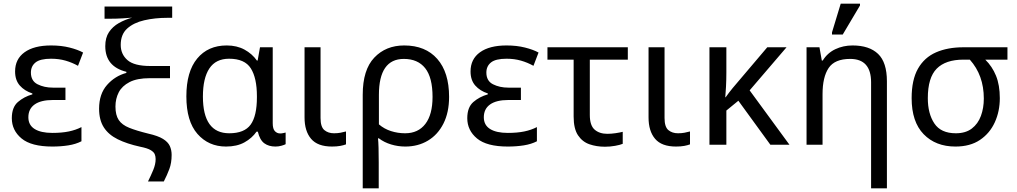

<svg xmlns="http://www.w3.org/2000/svg" viewBox="-20 -796 5593 1056"><path d="M268 10Q152 10 98.5 -34.5Q45 -79 45 -146Q45 -206 78.5 -235Q112 -264 158 -277V-282Q115 -296 89 -325.5Q63 -355 63 -403Q63 -471 115 -508.5Q167 -546 261 -546Q317 -546 362.5 -534.5Q408 -523 437 -507L409 -434Q377 -452 340.5 -462.5Q304 -473 261 -473Q201 -473 175.5 -452.5Q150 -432 150 -397Q150 -351 186.5 -332.5Q223 -314 271 -314H340V-246H271Q205 -246 170.5 -221.5Q136 -197 136 -151Q136 -108 170.5 -86.5Q205 -65 268 -65Q320 -65 358.5 -73Q397 -81 428 -97V-19Q397 -3 356 3.5Q315 10 268 10Z M794 202Q810 170 823 138.5Q836 107 836 79Q836 64 831 52Q826 40 808.5 29.5Q791 19 751 11Q678 -5 627.5 -30Q577 -55 551 -95.5Q525 -136 525 -198Q525 -279 568.5 -328.5Q612 -378 675 -395V-401Q559 -430 559 -542Q559 -589 579.5 -619.5Q600 -650 633.5 -669Q667 -688 707 -699Q688 -697 654 -695Q620 -693 586 -693H555V-760H927V-698H901Q832 -698 773.5 -684.5Q715 -671 679.5 -639Q644 -607 644 -549Q644 -498 681 -465.5Q718 -433 807 -433H915V-366H804Q734 -366 692.5 -344.5Q651 -323 633 -288Q615 -253 615 -210Q615 -163 633 -136Q651 -109 691 -93Q731 -77 796 -61Q849 -49 876.5 -32Q904 -15 914 7Q924 29 924 56Q924 100 911.5 133.5Q899 167 881 202Z M1223 10Q1127 10 1066 -59.5Q1005 -129 1005 -266Q1005 -402 1064.5 -474Q1124 -546 1227 -546Q1283 -546 1325 -523Q1367 -500 1393 -463H1397L1410 -536H1480V-118Q1480 -87 1492 -74.5Q1504 -62 1521 -62Q1529 -62 1538 -64Q1547 -66 1551 -67V-3Q1544 1 1528 5.5Q1512 10 1495 10Q1458 10 1433.5 -8Q1409 -26 1398 -72H1391Q1366 -36 1324.5 -13Q1283 10 1223 10ZM1241 -63Q1324 -63 1358.5 -110.5Q1393 -158 1393 -261V-267Q1393 -367 1359.5 -420Q1326 -473 1240 -473Q1167 -473 1131.5 -419.5Q1096 -366 1096 -265Q1096 -63 1241 -63Z M1806 10Q1727 10 1691 -32.5Q1655 -75 1655 -150V-536H1743V-147Q1743 -98 1764 -80.5Q1785 -63 1817 -63Q1837 -63 1852.5 -66Q1868 -69 1883 -73V-2Q1870 3 1851 6.5Q1832 10 1806 10Z M1975 240V-275Q1975 -412 2038.5 -479Q2102 -546 2203 -546Q2320 -546 2385 -472Q2450 -398 2450 -263Q2450 -178 2419 -116.5Q2388 -55 2333.5 -22.5Q2279 10 2209 10Q2169 10 2131 -1.5Q2093 -13 2064 -35H2059Q2061 -19 2062 17Q2063 53 2063 98V240ZM2208 -63Q2280 -63 2319.5 -114.5Q2359 -166 2359 -263Q2359 -370 2318.5 -421Q2278 -472 2201 -472Q2064 -472 2064 -274V-112Q2093 -87 2130.5 -75Q2168 -63 2208 -63Z M2773 10Q2657 10 2603.5 -34.5Q2550 -79 2550 -146Q2550 -206 2583.5 -235Q2617 -264 2663 -277V-282Q2620 -296 2594 -325.5Q2568 -355 2568 -403Q2568 -471 2620 -508.5Q2672 -546 2766 -546Q2822 -546 2867.5 -534.5Q2913 -523 2942 -507L2914 -434Q2882 -452 2845.5 -462.5Q2809 -473 2766 -473Q2706 -473 2680.5 -452.5Q2655 -432 2655 -397Q2655 -351 2691.5 -332.5Q2728 -314 2776 -314H2845V-246H2776Q2710 -246 2675.5 -221.5Q2641 -197 2641 -151Q2641 -108 2675.5 -86.5Q2710 -65 2773 -65Q2825 -65 2863.5 -73Q2902 -81 2933 -97V-19Q2902 -3 2861 3.5Q2820 10 2773 10Z M3307 11Q3261 11 3222 -2.5Q3183 -16 3159 -52Q3135 -88 3135 -155V-468H2991V-536H3433V-468H3224V-164Q3224 -106 3250.5 -83Q3277 -60 3320 -60Q3342 -60 3365.5 -63.5Q3389 -67 3405 -71V-5Q3391 1 3363.5 6Q3336 11 3307 11Z M3698 10Q3619 10 3583 -32.5Q3547 -75 3547 -150V-536H3635V-147Q3635 -98 3656 -80.5Q3677 -63 3709 -63Q3729 -63 3744.5 -66Q3760 -69 3775 -73V-2Q3762 3 3743 6.5Q3724 10 3698 10Z M4306 -536 4103 -299 4322 0H4217L4041 -242L3975 -188V0H3882V-536H3975V-397Q3975 -357 3973 -319Q3971 -281 3969 -261H3971Q3980 -274 3990.5 -287.5Q4001 -301 4010 -312L4200 -536Z M4771 240V-343Q4771 -472 4656 -472Q4571 -472 4537.5 -422Q4504 -372 4504 -278V0H4416V-536H4487L4500 -463H4505Q4531 -505 4574.5 -525.5Q4618 -546 4669 -546Q4761 -546 4809.5 -499.5Q4858 -453 4858 -349V240ZM4556 -606V-618L4604 -776H4710V-766L4615 -606Z M5235 10Q5126 10 5060 -58Q4994 -126 4994 -256Q4994 -357 5029 -418.5Q5064 -480 5128 -508Q5192 -536 5279 -536H5521V-468H5399Q5437 -431 5458 -379.5Q5479 -328 5479 -256Q5479 -184 5451.5 -123.5Q5424 -63 5370 -26.5Q5316 10 5235 10ZM5237 -63Q5291 -63 5325 -89Q5359 -115 5375 -158.5Q5391 -202 5391 -254Q5391 -382 5314 -468H5279Q5181 -468 5132 -418.5Q5083 -369 5083 -256Q5083 -171 5119 -117Q5155 -63 5237 -63Z"/></svg>

Font: Noto Sans Living
Style: Regular
Weight: 400
Designer: Monotype Design Team
Foundry: Monotype Imaging Inc.
Version: Version 2.013; ttfautohint (v1.8.4.7-5d5b)